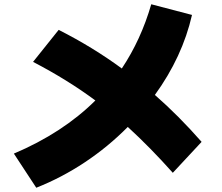

<svg xmlns="http://www.w3.org/2000/svg" viewBox="-20 -815 1040 900"><path d="M427 -344Q298 -440 135 -525L255 -675Q415 -594 551 -494Q641 -629 689 -795L880 -745Q835 -548 706 -370Q817 -273 925 -150L790 -5Q686 -122 579 -220Q487 -127 378 -54.5Q269 18 150 65L45 -95Q274 -192 427 -344Z"/></svg>

Font: Enso Black
Style: Regular
Weight: 900
Designer: Coji Morishita
Foundry: UNDERFOREST DESIGN
Version: Version 1.000